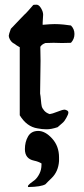

<svg xmlns="http://www.w3.org/2000/svg" viewBox="-20 -544 349 802"><path d="M226.6 113.3V128.9Q223.6 172.9 195.3 200.2Q190.4 204.1 181.2 213.9Q171.9 223.6 169.9 225.6Q152.3 236.3 97.7 237.3Q96.7 236.3 96.7 233.4Q96.7 230.5 105.5 222.7L125 208Q135.7 199.2 144.5 182.1Q153.3 165 153.3 143.6V138.7Q140.6 130.9 122.1 127Q84 119.1 84 79.1Q84 48.8 97.2 25.9Q110.4 2.9 139.6 2.9Q168.9 2.9 197.8 34.7Q226.6 66.4 226.6 113.3ZM160.2 -482.4 158.2 -449.2V-440.4Q191.4 -443.4 208.5 -443.4Q225.6 -443.4 246.1 -441.4L276.4 -437.5Q291 -422.9 291 -401.9Q291 -380.9 276.4 -365.2Q259.8 -364.3 239.3 -364.3L204.1 -365.2Q185.5 -365.2 169.9 -364.3Q155.3 -359.4 148.4 -348.6Q149.4 -314.5 149.4 -289.6Q149.4 -264.6 147.5 -153.3Q149.4 -144.5 150.9 -126.5Q152.3 -108.4 154.3 -100.1Q156.2 -91.8 164.6 -82Q172.9 -72.3 187.5 -67.4Q197.3 -68.4 219.2 -77.1Q241.2 -85.9 249 -85.9H252L253.9 -85Q265.6 -82 265.6 -74.2Q265.6 -66.4 256.8 -51.3Q248 -36.1 244.1 -33.2L220.7 -12.7Q194.3 -3.9 174.8 -3.9Q155.3 -3.9 136.7 -7.8Q91.8 -14.6 62.5 -62.5V-346.7Q59.6 -348.6 52.7 -352.5Q45.9 -356.4 43 -359.4L33.2 -365.2Q25.4 -371.1 21 -379.9Q16.6 -388.7 16.6 -394.5Q16.6 -400.4 25.4 -423.8L66.4 -466.8Q81.1 -482.4 83 -483.9Q85 -485.4 87.9 -488.3Q95.7 -496.1 119.1 -523.4Q123 -524.4 132.8 -524.4Q142.6 -524.4 151.4 -509.8Q160.2 -495.1 160.2 -482.4Z"/></svg>

Font: Essays1743
Style: Medium
Weight: 500
Designer: Based on the typeface in a 1743 English translation of the essays of Montaigne.  PostScript/TrueType font designed by Jo
Version: Version 002.100